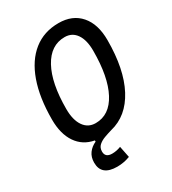

<svg xmlns="http://www.w3.org/2000/svg" viewBox="-216 -816 1017 1136"><g transform="rotate(-30 293.0 -248.0)"><path d="M244.6 207Q137.2 207 137.2 118.2Q137.2 80.1 156.5 54Q175.8 27.8 207 14.2V5.9Q131.8 -7.8 90.3 -68.6Q48.8 -129.4 48.8 -227.5Q48.8 -377 86.7 -483.4Q124.5 -589.8 195.8 -646.5Q267.1 -703.1 367.2 -703.1Q461.9 -703.1 515.1 -641.8Q568.4 -580.6 568.4 -471.2Q568.4 -272.5 503.4 -149.7Q438.5 -26.9 320.8 1.5Q295.4 8.8 270 18.1Q244.6 27.3 227.5 42.7Q210.4 58.1 210.4 84.5Q210.4 125 257.3 125Q287.1 125 316.9 113.3L332.5 190.9Q290 207 244.6 207ZM263.2 -80.1Q357.9 -80.1 410.9 -180.2Q463.9 -280.3 463.9 -459Q463.9 -531.7 435.8 -572.5Q407.7 -613.3 356.9 -613.3Q261.2 -613.3 207.3 -514.6Q153.3 -416 153.3 -239.7Q153.3 -164.6 182.4 -122.3Q211.4 -80.1 263.2 -80.1Z"/></g></svg>

Font: Cascadia Code NF
Style: Italic
Weight: 400
Italic angle: -10°
Monospace: yes
Designer: Aaron Bell
Foundry: Saja Typeworks
Version: Version 2404.023; ttfautohint (v1.8.4)